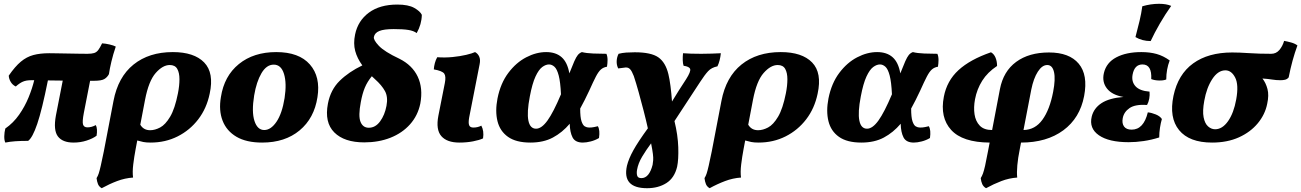

<svg xmlns="http://www.w3.org/2000/svg" viewBox="-20 -741 6845 1010"><path d="M8 9Q2 -3 2.5 -24.5Q3 -46 8 -65Q50 -94 80.5 -137.5Q111 -181 130.5 -229Q150 -277 160 -319Q151 -319 143 -319Q118 -319 100.5 -311.5Q83 -304 63 -286Q46 -294 36.5 -310Q27 -326 26 -343Q59 -391 89.5 -416.5Q120 -442 155.5 -451.5Q191 -461 239 -461Q252 -461 277.5 -460.5Q303 -460 334 -459.5Q365 -459 393.5 -458.5Q422 -458 440 -458Q462 -458 475 -462Q488 -466 497 -478Q506 -490 517 -513Q535 -512 556.5 -507Q578 -502 589 -496Q575 -455 566 -417Q557 -379 553 -351Q544 -334 528.5 -325Q513 -316 474 -316Q464 -316 454 -316L421 -147Q412 -100 417 -85.5Q422 -71 440 -71Q462 -71 484 -83Q489 -74 490 -59Q491 -44 488 -27Q468 -12 435.5 -1.5Q403 9 367 9Q309 9 284.5 -23.5Q260 -56 274 -133L310 -317Q290 -317 270.5 -317.5Q251 -318 232 -318Q201 -163 176 -89.5Q151 -16 128 0Q90 0 61 2Q32 4 8 9Z M515 249Q501 241 495.5 227.5Q490 214 488 196Q495 185 499.5 171Q504 157 510 131Q516 105 526 56L577 -210Q601 -336 682.5 -401.5Q764 -467 889 -467Q1001 -467 1054 -412.5Q1107 -358 1083 -248Q1067 -171 1023 -113.5Q979 -56 914.5 -23.5Q850 9 772 9Q749 9 734 6Q719 3 702 -2L693 46Q686 83 681 123.5Q676 164 680 193Q637 196 596 211.5Q555 227 515 249ZM743 -216 718 -85Q735 -56 770 -56Q795 -56 822.5 -70.5Q850 -85 875 -127Q900 -169 916 -250Q924 -290 924 -324Q924 -358 912.5 -378.5Q901 -399 873 -399Q836 -399 799 -357Q762 -315 743 -216Z M1359 9Q1276 9 1224 -21.5Q1172 -52 1151 -106Q1130 -160 1142 -230Q1159 -341 1236.5 -404Q1314 -467 1433 -467Q1553 -467 1610 -402Q1667 -337 1650 -230Q1633 -119 1556 -55Q1479 9 1359 9ZM1370 -57Q1405 -57 1434.5 -100.5Q1464 -144 1477 -225Q1489 -303 1474 -352Q1459 -401 1420 -401Q1382 -401 1355.5 -356Q1329 -311 1317 -239Q1303 -153 1318.5 -105Q1334 -57 1370 -57Z M1896 8Q1791 8 1738.5 -44.5Q1686 -97 1705 -196Q1719 -269 1767 -316Q1815 -363 1886 -397Q1859 -434 1848.5 -473Q1838 -512 1848 -560Q1863 -632 1920.5 -674.5Q1978 -717 2070 -717Q2128 -717 2159 -699.5Q2190 -682 2199 -663Q2198 -613 2172 -567Q2156 -579 2128 -583.5Q2100 -588 2051 -588Q2000 -588 1975.5 -578Q1951 -568 1947 -547Q1943 -532 1972.5 -500.5Q2002 -469 2081 -432Q2149 -398 2177.5 -337.5Q2206 -277 2191 -196Q2178 -133 2137 -87Q2096 -41 2034 -16.5Q1972 8 1896 8ZM1878 -204Q1864 -131 1876.5 -100Q1889 -69 1920 -69Q1955 -69 1979.5 -102.5Q2004 -136 2013 -184Q2022 -231 2005 -262Q1988 -293 1953 -324Q1944 -332 1936 -340Q1912 -311 1899 -279.5Q1886 -248 1878 -204Z M2397 9Q2331 9 2301.5 -25Q2272 -59 2286 -132L2320 -304Q2327 -339 2317 -353.5Q2307 -368 2262 -376Q2263 -392 2267.5 -409Q2272 -426 2280 -440Q2321 -437 2361 -441Q2401 -445 2432.5 -452.5Q2464 -460 2479 -467Q2494 -459 2501 -443Q2508 -427 2503 -403L2448 -123Q2443 -94 2448 -82Q2453 -70 2470 -70Q2493 -70 2512 -80Q2527 -52 2521 -13Q2502 -4 2468.5 2.5Q2435 9 2397 9Z M2770 9Q2695 9 2652.5 -21Q2610 -51 2597 -103.5Q2584 -156 2597 -223Q2613 -303 2654 -357.5Q2695 -412 2748 -439.5Q2801 -467 2853 -467Q2904 -467 2934.5 -440Q2965 -413 2975 -355Q2991 -396 3001 -418.5Q3011 -441 3019.5 -451.5Q3028 -462 3041 -467Q3064 -461 3101 -459.5Q3138 -458 3170 -458Q3176 -444 3176 -426Q3176 -408 3173 -390Q3154 -387 3141 -375.5Q3128 -364 3114.5 -338Q3101 -312 3080 -265Q3068 -239 3056 -215.5Q3044 -192 3032 -170Q3032 -124 3039 -103Q3046 -82 3056.5 -76Q3067 -70 3079 -70Q3093 -70 3105 -72.5Q3117 -75 3125 -77Q3137 -57 3131 -15Q3111 -3 3087.5 3Q3064 9 3046 9Q3006 9 2992 -18Q2978 -45 2977 -90Q2938 -44 2888.5 -17.5Q2839 9 2770 9ZM2767 -233Q2751 -150 2759.5 -107Q2768 -64 2800 -64Q2829 -64 2860 -107Q2891 -150 2931 -245Q2928 -310 2919 -344Q2910 -378 2896.5 -390Q2883 -402 2868 -402Q2851 -402 2832.5 -388.5Q2814 -375 2797 -338.5Q2780 -302 2767 -233Z M3384 249Q3252 249 3278 131Q3287 94 3312 49Q3337 4 3388 -66Q3379 -107 3366 -157.5Q3353 -208 3339.5 -256.5Q3326 -305 3314 -341Q3304 -367 3294.5 -377Q3285 -387 3271 -386Q3257 -385 3232 -381Q3223 -399 3224 -420Q3225 -441 3234 -458Q3253 -463 3274.5 -464.5Q3296 -466 3319 -466Q3405 -466 3443 -439.5Q3481 -413 3496 -351Q3502 -327 3507 -288.5Q3512 -250 3515 -207Q3534 -238 3551.5 -266Q3569 -294 3589 -324Q3615 -365 3610.5 -378Q3606 -391 3576 -395Q3572 -406 3571.5 -424.5Q3571 -443 3573 -461Q3609 -458 3669 -458Q3698 -458 3724.5 -459Q3751 -460 3772 -461Q3770 -442 3765.5 -424Q3761 -406 3754 -392Q3723 -386 3705 -366.5Q3687 -347 3663 -310L3528 -104Q3546 -30 3548 34Q3550 98 3542 136Q3528 195 3485.5 222Q3443 249 3384 249ZM3331 153Q3328 171 3332 183.5Q3336 196 3354 196Q3395 196 3413 126Q3415 115 3416 102Q3417 89 3414.5 68.5Q3412 48 3405 13Q3379 48 3358 83Q3337 118 3331 153Z M3713 249Q3699 241 3693.5 227.5Q3688 214 3686 196Q3693 185 3697.5 171Q3702 157 3708 131Q3714 105 3724 56L3775 -210Q3799 -336 3880.5 -401.5Q3962 -467 4087 -467Q4199 -467 4252 -412.5Q4305 -358 4281 -248Q4265 -171 4221 -113.5Q4177 -56 4112.5 -23.5Q4048 9 3970 9Q3947 9 3932 6Q3917 3 3900 -2L3891 46Q3884 83 3879 123.5Q3874 164 3878 193Q3835 196 3794 211.5Q3753 227 3713 249ZM3941 -216 3916 -85Q3933 -56 3968 -56Q3993 -56 4020.5 -70.5Q4048 -85 4073 -127Q4098 -169 4114 -250Q4122 -290 4122 -324Q4122 -358 4110.5 -378.5Q4099 -399 4071 -399Q4034 -399 3997 -357Q3960 -315 3941 -216Z M4511 9Q4436 9 4393.5 -21Q4351 -51 4338 -103.5Q4325 -156 4338 -223Q4354 -303 4395 -357.5Q4436 -412 4489 -439.5Q4542 -467 4594 -467Q4645 -467 4675.5 -440Q4706 -413 4716 -355Q4732 -396 4742 -418.5Q4752 -441 4760.5 -451.5Q4769 -462 4782 -467Q4805 -461 4842 -459.5Q4879 -458 4911 -458Q4917 -444 4917 -426Q4917 -408 4914 -390Q4895 -387 4882 -375.5Q4869 -364 4855.5 -338Q4842 -312 4821 -265Q4809 -239 4797 -215.5Q4785 -192 4773 -170Q4773 -124 4780 -103Q4787 -82 4797.5 -76Q4808 -70 4820 -70Q4834 -70 4846 -72.5Q4858 -75 4866 -77Q4878 -57 4872 -15Q4852 -3 4828.5 3Q4805 9 4787 9Q4747 9 4733 -18Q4719 -45 4718 -90Q4679 -44 4629.5 -17.5Q4580 9 4511 9ZM4508 -233Q4492 -150 4500.5 -107Q4509 -64 4541 -64Q4570 -64 4601 -107Q4632 -150 4672 -245Q4669 -310 4660 -344Q4651 -378 4637.5 -390Q4624 -402 4609 -402Q4592 -402 4573.5 -388.5Q4555 -375 4538 -338.5Q4521 -302 4508 -233Z M5167 249Q5153 241 5147 227.5Q5141 214 5139 196Q5146 185 5151 171Q5156 157 5162 131Q5168 105 5177 56L5186 9Q5043 8 4983.5 -57.5Q4924 -123 4945 -232Q4961 -316 5022 -372Q5083 -428 5193 -466Q5209 -457 5217 -437.5Q5225 -418 5225 -394Q5175 -361 5147 -316.5Q5119 -272 5109 -219Q5101 -176 5106.5 -139.5Q5112 -103 5134 -80Q5156 -57 5199 -57L5240 -272Q5258 -366 5325.5 -415.5Q5393 -465 5498 -465Q5605 -465 5654.5 -406Q5704 -347 5683 -236Q5661 -120 5573.5 -55.5Q5486 9 5351 9L5344 46Q5335 90 5331.5 128.5Q5328 167 5331 193Q5288 196 5247.5 211.5Q5207 227 5167 249ZM5405 -270 5364 -57Q5425 -58 5463.5 -111Q5502 -164 5520 -258Q5533 -325 5524.5 -362Q5516 -399 5489 -399Q5462 -399 5439.5 -364Q5417 -329 5405 -270Z M5917 7Q5813 7 5760.5 -29.5Q5708 -66 5723 -128Q5734 -172 5774.5 -198.5Q5815 -225 5890 -231Q5830 -241 5803 -275.5Q5776 -310 5787 -357Q5800 -412 5852.5 -439.5Q5905 -467 5984 -467Q6029 -467 6064.5 -457Q6100 -447 6133 -423Q6115 -376 6115 -323Q6101 -317 6077.5 -317.5Q6054 -318 6036 -325Q6040 -402 5990 -402Q5948 -402 5938 -349Q5931 -312 5953 -287.5Q5975 -263 6027 -259Q6029 -241 6025.5 -222Q6022 -203 6014 -189Q5952 -193 5922 -172.5Q5892 -152 5886 -119Q5881 -92 5893 -75.5Q5905 -59 5933 -59Q5996 -59 6018 -150Q6038 -148 6060 -139Q6082 -130 6092 -115Q6086 -95 6082 -69Q6078 -43 6078 -18Q6037 -5 5996 1Q5955 7 5917 7ZM6033 -525Q5988 -525 5953 -546Q5965 -591 5974.5 -631Q5984 -671 5989 -708Q6034 -721 6077 -721Q6116 -721 6141 -710Q6109 -665 6081 -616.5Q6053 -568 6033 -525Z M6356 9Q6236 9 6182.5 -56.5Q6129 -122 6153 -237Q6177 -350 6256.5 -407.5Q6336 -465 6462 -465Q6499 -465 6550.5 -461.5Q6602 -458 6667 -458Q6693 -458 6710 -478Q6727 -498 6735 -526Q6752 -523 6772 -517.5Q6792 -512 6805 -502Q6777 -426 6759 -334Q6751 -324 6739.5 -321.5Q6728 -319 6716 -319Q6693 -319 6672 -322.5Q6651 -326 6621 -328Q6639 -305 6647.5 -272.5Q6656 -240 6646 -195Q6635 -139 6596.5 -92.5Q6558 -46 6497 -18.5Q6436 9 6356 9ZM6372 -61Q6410 -61 6440 -103.5Q6470 -146 6483 -218Q6497 -295 6477.5 -333Q6458 -371 6426 -371Q6387 -371 6357 -325Q6327 -279 6315 -211Q6305 -157 6311.5 -124Q6318 -91 6335 -76Q6352 -61 6372 -61Z"/></svg>

Font: Vollkorn ExtraBold
Style: Italic
Weight: 800
Italic angle: -11°
Designer: Friedrich Althausen
Foundry: Friedrich Althausen
Version: Version 5.000; ttfautohint (v1.8.3)